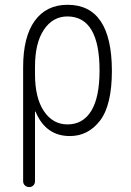

<svg xmlns="http://www.w3.org/2000/svg" viewBox="-20 -550 540 790"><path d="M124 -275.4V-245.1Q124 -147.5 160.6 -92.8Q197.3 -38.1 257.8 -38.1Q321.3 -38.1 355.5 -93.8Q389.6 -149.4 389.6 -259.8Q389.6 -481.4 257.8 -482.4Q197.3 -482.4 160.6 -427.7Q124 -373 124 -275.4ZM75.2 195.3V-273.4Q75.2 -398.4 123 -464.4Q170.9 -530.3 257.8 -530.3Q439.5 -530.3 440.4 -259.8Q440.4 -117.2 391.6 -53.7Q342.8 9.8 267.6 9.8Q168.9 9.8 127 -88.9Q127 -90.8 126 -90.8Q124 -90.8 124 -89.8V195.3Q124 206.1 117.2 212.9Q110.4 219.7 100.1 219.7Q89.8 219.7 82.5 212.9Q75.2 206.1 75.2 195.3Z"/></svg>

Font: Rounded Mgen+ 1m light
Style: Regular
Weight: 200
Designer: [Source Han Sans]
Ryoko NISHIZUKA  (kana & ideographs); Paul D. Hunt (Latin, Greek & Cyrillic); Wenlong ZHANG  (bopomofo
Version: Version 1.059.20150602